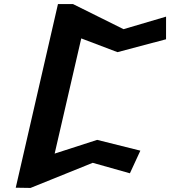

<svg xmlns="http://www.w3.org/2000/svg" viewBox="-20 -924 836 944"><path d="M587.4 -780.6 338.9 -904H265L57.4 -1.1L130.1 0L435.9 -123.5L618.7 -72L670.1 -183.3L457.7 -236.3L248.7 -168.8L379.5 -735.2L557.5 -667.6L796.4 -730.9L796.5 -842.2Z"/></svg>

Font: Stormning
Style: BoldObl
Weight: 400
Designer: Robert Jablonski, Mew Too
Foundry: Cannot Into Space Fonts
Version: Version 0.90